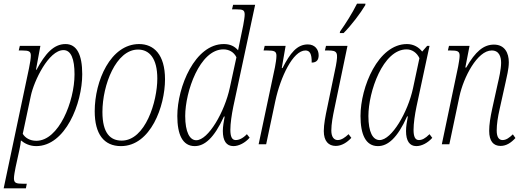

<svg xmlns="http://www.w3.org/2000/svg" viewBox="-43 -786 2851 1046"><path d="M115 -414 -23 240H98L103 215H84C44 215 33 211 33 185C33 172 38 145 42 125L63 29C67 11 70 -7 71 -21C91 -4 120 10 154 10C313 10 405 -222 405 -382C405 -489 375 -546 314 -546C249 -546 203 -493 156 -406H153L177 -536H65L59 -511H77C115 -511 125 -506 125 -483C125 -470 121 -442 115 -414ZM155 -19C120 -19 94 -35 81 -57L125 -264C142 -345 222 -513 303 -513C344 -513 363 -465 363 -381C363 -233 277 -19 155 -19Z M616 10C778 10 856 -208 856 -354C856 -490 794 -546 715 -546C559 -546 473 -345 473 -180C473 -56 523 10 616 10ZM620 -20C559 -20 515 -59 515 -176C515 -323 589 -516 709 -516C771 -516 814 -468 814 -358C814 -233 749 -20 620 -20Z M1018 10C1071 10 1123 -33 1177 -151H1181C1176 -124 1171 -96 1171 -73C1171 -19 1190 10 1229 10C1258 10 1293 -8 1317 -36L1302 -55C1279 -31 1258 -23 1241 -23C1220 -23 1212 -43 1212 -79C1212 -113 1219 -161 1228 -205L1347 -760H1227L1221 -735H1245C1281 -735 1290 -731 1290 -706C1290 -694 1286 -670 1282 -648L1268 -580C1264 -559 1258 -534 1254 -512C1235 -534 1211 -546 1176 -546C1019 -546 923 -313 923 -154C923 -54 951 10 1018 10ZM1026 -22C991 -22 966 -66 966 -154C966 -286 1045 -517 1174 -517C1204 -517 1231 -503 1245 -474L1209 -308C1181 -177 1092 -22 1026 -22Z M1455 -420 1366 0H1407L1457 -236C1485 -366 1553 -511 1621 -511C1644 -511 1656 -494 1655 -445C1683 -445 1693 -461 1693 -485C1693 -517 1672 -544 1634 -544C1575 -544 1538 -497 1496 -415H1492L1513 -536H1399L1393 -511H1411C1451 -511 1463 -507 1463 -482C1463 -466 1459 -441 1455 -420Z M1808 -606H1829C1871 -648 1921 -714 1947 -758L1948 -766H1902C1875 -712 1840 -657 1810 -615ZM1786 9C1818 9 1848 -10 1871 -35L1856 -55C1837 -37 1817 -23 1797 -23C1777 -23 1762 -39 1762 -75C1762 -110 1770 -153 1779 -195L1850 -536H1733L1727 -511H1745C1796 -511 1800 -500 1787 -428L1740 -201C1730 -155 1721 -108 1721 -72C1721 -17 1747 9 1786 9Z M2016 10C2070 10 2122 -34 2175 -152H2179C2174 -125 2169 -98 2169 -72C2169 -19 2188 10 2225 10C2255 10 2288 -8 2312 -35L2297 -55C2273 -31 2256 -23 2239 -23C2218 -23 2210 -43 2210 -79C2210 -113 2217 -162 2226 -205L2297 -536H2284L2257 -505C2240 -527 2212 -546 2174 -546C2017 -546 1921 -312 1921 -154C1921 -54 1949 10 2016 10ZM2025 -23C1988 -23 1964 -66 1964 -154C1964 -286 2043 -517 2172 -517C2202 -517 2228 -499 2242 -469L2207 -305C2179 -175 2091 -23 2025 -23Z M2684 9C2716 9 2742 -9 2765 -34L2751 -54C2732 -36 2715 -23 2695 -23C2675 -23 2663 -39 2663 -75C2663 -109 2669 -148 2679 -192L2711 -336C2717 -366 2729 -409 2729 -447C2729 -497 2707 -543 2648 -543C2592 -543 2547 -506 2497 -418H2492L2515 -536H2403L2397 -511H2410C2450 -511 2461 -507 2461 -482C2461 -467 2456 -442 2453 -424L2364 0H2405L2460 -261C2482 -364 2557 -511 2636 -511C2678 -511 2687 -474 2687 -444C2687 -409 2675 -357 2669 -332L2639 -196C2628 -145 2622 -108 2622 -73C2622 -17 2645 9 2684 9Z"/></svg>

Font: Noto Serif Condensed ExtraLight
Style: Italic
Weight: 200
Width: 3
Italic angle: -12°
Designer: Monotype Design Team
Foundry: Monotype Imaging Inc.
Version: Version 2.013